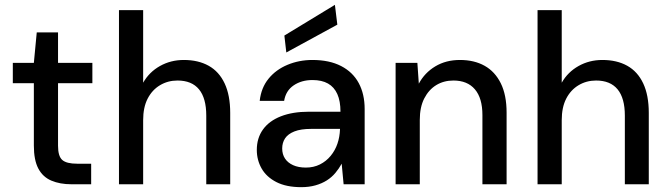

<svg xmlns="http://www.w3.org/2000/svg" viewBox="-20 -762 2762 794"><path d="M275 0Q228 0 192.5 -15Q157 -30 138.5 -65Q120 -100 120 -160V-418H33V-502H120L132 -628H220V-502H362V-418H220V-159Q220 -116 237.5 -100.5Q255 -85 299 -85H357V0Z M472 0V-720H572V-420Q597 -464 641.5 -489Q686 -514 740 -514Q800 -514 843 -490Q886 -466 909 -417Q932 -368 932 -295V0H833V-284Q833 -356 803 -392.5Q773 -429 714 -429Q674 -429 641.5 -409.5Q609 -390 590.5 -354Q572 -318 572 -265V0Z M1226 12Q1164 12 1123 -9Q1082 -30 1062 -65Q1042 -100 1042 -142Q1042 -191 1067.5 -226.5Q1093 -262 1141.5 -281Q1190 -300 1257 -300H1388Q1388 -344 1375 -373Q1362 -402 1336.5 -416.5Q1311 -431 1272 -431Q1227 -431 1194.5 -409Q1162 -387 1155 -345H1054Q1060 -399 1090.5 -436.5Q1121 -474 1169 -494Q1217 -514 1272 -514Q1342 -514 1390.5 -489Q1439 -464 1463.5 -418.5Q1488 -373 1488 -311V0H1401L1393 -85Q1382 -65 1367 -47Q1352 -29 1331.5 -16Q1311 -3 1284.5 4.5Q1258 12 1226 12ZM1245 -69Q1277 -69 1303 -82Q1329 -95 1347.5 -117.5Q1366 -140 1375.5 -168Q1385 -196 1386 -227V-229H1267Q1224 -229 1197.5 -218.5Q1171 -208 1159 -190Q1147 -172 1147 -148Q1147 -124 1158.5 -106.5Q1170 -89 1192 -79Q1214 -69 1245 -69ZM1164 -545 1156 -615 1365 -742 1375 -660Z M1616 0V-502H1706L1712 -416Q1736 -461 1780 -487.5Q1824 -514 1882 -514Q1941 -514 1984 -490Q2027 -466 2051 -417.5Q2075 -369 2075 -296V0H1975V-286Q1975 -356 1944 -392.5Q1913 -429 1855 -429Q1815 -429 1784 -410Q1753 -391 1734.5 -355Q1716 -319 1716 -266V0Z M2203 0V-720H2303V-420Q2328 -464 2372.5 -489Q2417 -514 2471 -514Q2531 -514 2574 -490Q2617 -466 2640 -417Q2663 -368 2663 -295V0H2564V-284Q2564 -356 2534 -392.5Q2504 -429 2445 -429Q2405 -429 2372.5 -409.5Q2340 -390 2321.5 -354Q2303 -318 2303 -265V0Z"/></svg>

Font: DM Sans 16pt Medium
Style: Regular
Weight: 500
Version: Version 4.004;gftools[0.9.30]